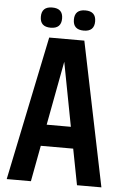

<svg xmlns="http://www.w3.org/2000/svg" viewBox="-57 -869 584 909"><g transform="rotate(5 235.0 -414.0)"><path d="M344 0 311 -171H157L125 0H10L152 -685H319L460 0ZM176 -273H291L233 -577ZM154.5 -828Q205 -828 205 -780Q205 -732 154.5 -732Q104 -732 104 -780Q104 -828 154.5 -828ZM311.5 -828Q362 -828 362 -780Q362 -732 311.5 -732Q261 -732 261 -780Q261 -828 311.5 -828Z"/></g></svg>

Font: Khand SemiBold
Style: Regular
Weight: 600
Designer: Devanagari: Sanchit Sawaria, Jyotish Sonowal; Latin: Satya Rajpurohit
Foundry: Indian Type Foundry
Version: Version 1.101;PS 1.0;hotconv 1.0.78;makeotf.lib2.5.61930; tt